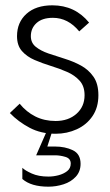

<svg xmlns="http://www.w3.org/2000/svg" viewBox="-20 -497 412 722"><path d="M189 6Q134 6 91.5 -16.5Q49 -39 17 -72L54 -107Q79 -76 113 -59Q147 -42 189 -42Q237 -42 267.5 -69Q298 -96 298 -139Q298 -173 279.5 -193.5Q261 -214 232.5 -226.5Q204 -239 171.5 -249Q139 -259 110 -271.5Q81 -284 62.5 -305Q44 -326 44 -361Q44 -413 79.5 -445Q115 -477 177 -477Q262 -477 315 -412L278 -379Q236 -430 179 -430Q139 -430 117.5 -410.5Q96 -391 96 -361Q96 -336 114.5 -321Q133 -306 162 -296Q191 -286 223.5 -276Q256 -266 284.5 -250.5Q313 -235 331.5 -208.5Q350 -182 350 -139Q350 -93 328 -60.5Q306 -28 269 -11Q232 6 189 6ZM187 87H116L155 -2H176L158 54H187Q225 54 254 68Q283 82 283 119Q283 148 265 167.5Q247 187 219 196Q191 205 162 205Q97 205 64 176V134Q74 144 99.5 155.5Q125 167 162 167Q181 167 200 162Q219 157 232.5 146.5Q246 136 246 118Q246 99 226 93Q206 87 187 87Z"/></svg>

Font: Lil Grotesk Light
Style: Regular
Weight: 300
Designer: Bastien Sozeau
Foundry: NBR — Bastien Sozeau
Version: Version 3.003; ttfautohint (v1.8.4.7-5d5b);gftools[0.9.33]